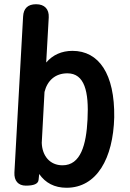

<svg xmlns="http://www.w3.org/2000/svg" viewBox="-20 -838 615 906"><path d="M162 11 165 -17C194 25 237 48 294 48C437 48 514 -91 519 -284C522 -490 446 -598 322 -598C271 -598 229 -579 198 -543L210 -756C212 -795 190 -818 151 -818H150C112 -818 91 -799 89 -760L48 -24C46 15 66 38 102 38C139 38 160 30 162 11ZM177 -164 190 -404C203 -457 240 -492 298 -492C379 -492 400 -406 393 -274C387 -155 361 -58 275 -58C215 -58 179 -103 177 -164Z"/></svg>

Font: 寒蝉团圆体 Round
Style: Regular
Weight: 500
Designer: 寒蝉字型
Version: Version 2.700;Glyphs 3.1.1 (3135)